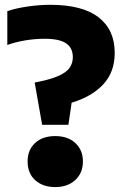

<svg xmlns="http://www.w3.org/2000/svg" viewBox="-20 -770 518 800"><path d="M155.5 -250 124.5 -426Q187.5 -438 222 -453Q256.5 -468 270 -487.5Q283.5 -507 283.5 -531.5Q283.5 -570 255.8 -589.2Q228 -608.5 166 -608.5Q127 -608.5 85.8 -601.8Q44.5 -595 10.5 -582.5V-723.5Q45 -735.5 94.5 -742.8Q144 -750 189 -750Q323 -750 390.5 -698Q458 -646 458 -549.5Q458 -470 410.5 -418.8Q363 -367.5 278.5 -342L265 -250ZM210 9.5Q158.5 9.5 126.8 -19.2Q95 -48 95 -97Q95 -145.5 126.2 -174.2Q157.5 -203 210 -203Q263 -203 294.2 -173.8Q325.5 -144.5 325.5 -97Q325.5 -49.5 293.8 -20Q262 9.5 210 9.5Z"/></svg>

Font: Encode Sans SemiCondensed SemiCondensed ExtraBold
Style: Regular
Weight: 800
Width: 4
Designer: Multiple Designers
Foundry: Impallari Type
Version: Version 3.000; ttfautohint (v1.8.3) -l 8 -r 50 -G 200 -x 14 